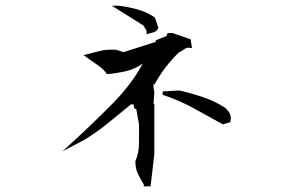

<svg xmlns="http://www.w3.org/2000/svg" viewBox="-20 -718 1040 673"><path d="M521 -353V-178.2L507.8 -64.9H502.9H483.9V-71.8Q473.6 -87.9 464.1 -107.2Q454.6 -126.5 454.6 -152.3V-153.3Q467.3 -182.6 467.3 -216.3V-281.7L457.5 -336.4H451.7L447.8 -352.1H440.9V-353.5Q401.9 -322.3 362.3 -289.6Q321.3 -255.4 274.9 -227.5L198.7 -187.5L230 -215.8Q304.7 -284.2 375 -355.5Q441.4 -422.4 480.5 -495.6Q453.6 -476.1 422.6 -468.8Q391.6 -461.4 355 -458Q348.1 -467.8 342.8 -473.1Q333 -482.9 321.8 -490.2Q301.8 -503.4 272.9 -524.9Q310.1 -534.7 325.7 -538.3Q341.3 -542 349.6 -543Q360.4 -543.9 369.6 -543.9Q378.9 -543.9 387.7 -543.5L413.1 -535.2L525.9 -571.3V-576.7L564 -591.8L567.4 -602.1H584H585L648.4 -580.1L652.8 -549.3Q643.6 -550.8 640.6 -550.8Q633.3 -550.8 626.5 -545.9Q616.2 -538.6 606.4 -533.7Q556.2 -484.9 523.4 -425.3L522 -422.4H518.1V-410.6L521 -396L518.1 -355.5ZM550.3 -385.7V-397.5L607.9 -400.9Q651.9 -391.1 691.4 -377.4Q731.9 -364.3 769 -340.3Q779.8 -330.6 785.6 -319.3Q789.1 -312.5 789.1 -305.4Q789.1 -298.3 787.6 -292.5L786.6 -289.6L761.2 -282.2Q710.4 -310.5 659.2 -338.4Q608.4 -366.2 550.3 -385.7ZM390.6 -697.8H397Q430.7 -693.8 462.6 -684.8Q494.6 -675.8 522.9 -656.7L535.2 -620.6Q532.2 -614.3 529.3 -611.3Q524.4 -606.4 518.6 -605Q510.3 -603 493.7 -598.1V-610.8L482.4 -628.9L372.1 -697.8Z"/></svg>

Font: Bakudai
Style: Medium
Weight: 500
Version: Version 1.48